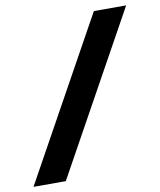

<svg xmlns="http://www.w3.org/2000/svg" viewBox="-125 -779 701 843"><g transform="rotate(-10 225.5 -357.0)"><path d="M-44 0H100L495 -714H351Z"/></g></svg>

Font: Noto Sans
Style: Bold Italic
Weight: 700
Italic angle: -12°
Designer: Monotype Design Team
Foundry: Monotype Imaging Inc.
Version: Version 2.013